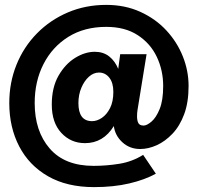

<svg xmlns="http://www.w3.org/2000/svg" viewBox="-20 -742 810 786"><path d="M18 -320Q18 -221 58.5 -143Q99 -65 176.5 -20.5Q254 24 365 24Q445 24 509 9Q573 -6 618 -31L566 -108Q521 -80 468.5 -71.5Q416 -63 363 -63Q245 -63 183.5 -134Q122 -205 122 -320Q122 -409 158 -479.5Q194 -550 259.5 -591Q325 -632 415 -632Q492 -632 544 -598Q596 -564 622 -509Q648 -454 648 -390Q648 -331 633.5 -295.5Q619 -260 600 -244Q581 -228 568 -228Q552 -228 546.5 -238Q541 -248 541 -266Q541 -272 541.5 -279.5Q542 -287 543 -292L580 -520H472L464 -460Q451 -492 427 -511Q403 -530 368 -530Q328 -530 287.5 -505Q247 -480 219.5 -432Q192 -384 192 -314Q192 -240 231 -198Q270 -156 328 -156Q403 -156 446 -226Q451 -187 481 -159.5Q511 -132 554 -132Q587 -132 621.5 -147.5Q656 -163 686 -194.5Q716 -226 734 -274.5Q752 -323 752 -390Q752 -452 728.5 -511Q705 -570 661 -617.5Q617 -665 554.5 -693.5Q492 -722 415 -722Q330 -722 257.5 -691Q185 -660 131 -605Q77 -550 47.5 -477Q18 -404 18 -320ZM301 -320Q301 -354 313 -382.5Q325 -411 344 -428Q363 -445 385 -445Q411 -445 427.5 -424Q444 -403 444 -366Q444 -326 430.5 -299.5Q417 -273 397 -259.5Q377 -246 357 -246Q301 -246 301 -320Z"/></svg>

Font: Jost-600-Semi-PL
Style: Regular
Weight: 600
Version: Version 3.300; ttfautohint (v0.97) -l 8 -r 50 -G 200 -x 14 -